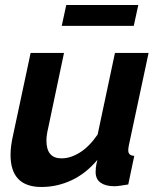

<svg xmlns="http://www.w3.org/2000/svg" viewBox="-20 -735 635 765"><path d="M145 10Q22 10 22 -118Q22 -135 24.5 -154.5Q27 -174 32 -196L102 -524H235L172 -225Q165 -196 165 -175Q165 -104 225 -104Q261 -104 298.5 -127.5Q336 -151 369 -199L438 -524H572L493 -154Q491 -142 491 -136Q491 -115 515 -114L491 0Q473 3 459 5Q445 7 435 7Q401 7 381 -7Q361 -21 361 -50Q361 -57 362 -67.5Q363 -78 368 -98Q323 -44 265.5 -17Q208 10 145 10ZM226 -632 244 -715H531L513 -632Z"/></svg>

Font: Raleway
Style: Bold Italic
Weight: 700
Italic angle: -12°
Designer: Matt McInerney, Pablo Impallari, Rodrigo Fuenzalida
Foundry: Matt McInerney, Pablo Impallari, Rodrigo Fuenzalida
Version: Version 4.101;RELEASE